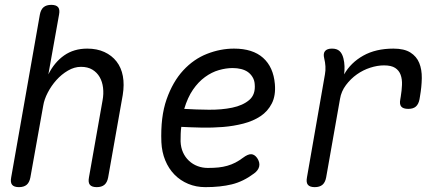

<svg xmlns="http://www.w3.org/2000/svg" viewBox="-20 -760 1840 790"><path d="M158 -326 105 -30Q101 -9 89.5 0.5Q78 10 58 10Q38 10 30 0.5Q22 -9 26 -30L144 -700Q148 -721 159.5 -730.5Q171 -740 191 -740Q211 -740 219 -730.5Q227 -721 223 -700L179 -454Q204 -504 244 -532Q284 -560 339 -560Q379 -560 409.5 -546Q440 -532 459.5 -507Q479 -482 485.5 -447Q492 -412 485 -369L425 -30Q421 -9 409.5 0.5Q398 10 378 10Q358 10 350 0.5Q342 -9 346 -30L402 -347Q407 -374 404 -399Q401 -424 390 -443Q379 -462 360 -473.5Q341 -485 313 -485Q286 -485 259.5 -469.5Q233 -454 212 -430.5Q191 -407 176.5 -379Q162 -351 158 -326Z M1038 -110Q1050 -92 1046.5 -75.5Q1043 -59 1025 -46Q981 -13 934 -1.5Q887 10 825 10Q787 10 754.5 -3.5Q722 -17 698 -41.5Q674 -66 660 -100Q646 -134 644 -175Q640 -279 665.5 -351.5Q691 -424 734 -470.5Q777 -517 832 -538.5Q887 -560 943 -560Q1020 -560 1062.5 -522Q1105 -484 1111 -414Q1115 -367 1098.5 -334.5Q1082 -302 1052 -282Q1022 -262 981.5 -251.5Q941 -241 897 -237.5Q853 -234 808.5 -235Q764 -236 726 -238Q724 -225 723.5 -210Q723 -195 723 -178Q724 -153 733 -133Q742 -113 757.5 -98.5Q773 -84 793 -76.5Q813 -69 835 -69Q860 -69 879 -71Q898 -73 915.5 -78Q933 -83 948.5 -91Q964 -99 980 -111Q1000 -126 1013.5 -125.5Q1027 -125 1038 -110ZM738 -312Q787 -309 839.5 -308.5Q892 -308 935.5 -317Q979 -326 1005.5 -348.5Q1032 -371 1028 -414Q1027 -430 1019 -443Q1011 -456 999.5 -464Q988 -472 972 -476Q956 -480 937 -480Q910 -480 880.5 -471.5Q851 -463 823.5 -443Q796 -423 774 -391Q752 -359 738 -312Z M1275 10Q1255 10 1247 0.5Q1239 -9 1243 -30L1317 -454Q1320 -470 1319 -487Q1318 -504 1314 -520Q1309 -540 1317.5 -550Q1326 -560 1346 -560Q1366 -560 1377 -550Q1388 -540 1393 -520Q1397 -504 1397.5 -487.5Q1398 -471 1396 -454Q1423 -502 1474.5 -531Q1526 -560 1599 -560Q1643 -560 1668.5 -544Q1694 -528 1705 -501Q1716 -474 1715.5 -438.5Q1715 -403 1708 -363L1706 -351Q1702 -331 1691 -321.5Q1680 -312 1660 -312Q1639 -312 1631 -321.5Q1623 -331 1627 -351L1629 -363Q1633 -387 1634 -410.5Q1635 -434 1628.5 -452Q1622 -470 1606 -480.5Q1590 -491 1560 -491Q1533 -491 1503.5 -481.5Q1474 -472 1448.5 -454Q1423 -436 1403.5 -410Q1384 -384 1379 -353L1322 -30Q1318 -9 1306.5 0.5Q1295 10 1275 10Z"/></svg>

Font: Maple Mono NL Light
Style: Italic
Weight: 300
Italic angle: -10°
Monospace: yes
Designer: subframe7536
Version: Version 7.000